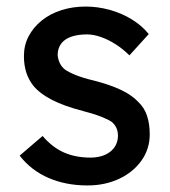

<svg xmlns="http://www.w3.org/2000/svg" viewBox="-20 -556 519 586"><path d="M40 -81 110 -141Q140 -106 175.5 -90.5Q211 -75 256 -75Q274 -75 289.5 -79.5Q305 -84 316.5 -93Q328 -102 334 -114.5Q340 -127 340 -142Q340 -168 321 -184Q311 -191 289.5 -199.5Q268 -208 234 -217Q176 -232 139 -251Q102 -270 82 -294Q67 -313 60 -335.5Q53 -358 53 -385Q53 -418 67.5 -445.5Q82 -473 107.5 -493.5Q133 -514 167.5 -525Q202 -536 241 -536Q278 -536 314.5 -526Q351 -516 382 -497Q413 -478 434 -452L375 -387Q356 -406 333.5 -420.5Q311 -435 288 -443Q265 -451 246 -451Q225 -451 208 -447Q191 -443 179.5 -435Q168 -427 162 -415Q156 -403 156 -388Q157 -375 162.5 -363.5Q168 -352 178 -344Q189 -336 211 -327Q233 -318 267 -310Q317 -297 349.5 -281.5Q382 -266 401 -246Q421 -227 429 -202Q437 -177 437 -146Q437 -101 411.5 -65.5Q386 -30 343 -10Q300 10 247 10Q181 10 128 -13Q75 -36 40 -81Z"/></svg>

Font: Mach
Style: Regular
Weight: 400
Version: Version 1.002